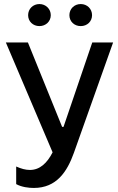

<svg xmlns="http://www.w3.org/2000/svg" viewBox="-20 -730 584 949"><path d="M379 -601C411 -601 435 -624 435 -655C435 -686 411 -710 379 -710C347 -710 323 -686 323 -655C323 -624 347 -601 379 -601ZM175 -601C206 -601 231 -624 231 -655C231 -686 206 -710 175 -710C143 -710 119 -686 119 -655C119 -624 143 -601 175 -601ZM147 199C260 199 312 118 345 26L539 -520H436L294 -103H287L118 -520H9L240 23C213 76 177 110 128 110C106 110 85 104 60 93V180C87 195 123 199 147 199Z"/></svg>

Font: Fixel Display Medium
Style: Regular
Weight: 500
Designer: AlfaBravo + MacPaw
Foundry: Kyrylo Tkachov, Marchela Mozhyna, Serhii Makarenko, Maria Weinstein, Zakhar Kryvoshyya
Version: Version 1.211